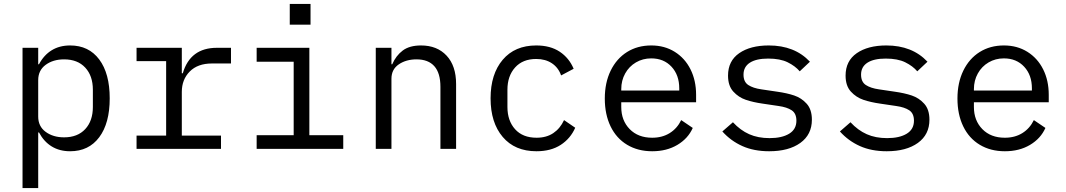

<svg xmlns="http://www.w3.org/2000/svg" viewBox="-20 -760 5440 980"><path d="M95 -516H175V-432H179Q204 -479 244 -503.5Q284 -528 338 -528Q433 -528 486.5 -456.5Q540 -385 540 -258Q540 -131 486.5 -59.5Q433 12 338 12Q284 12 244 -12.5Q204 -37 179 -84H175V200H95ZM454 -214V-302Q454 -373 415 -415Q376 -457 307 -457Q251 -457 213 -429Q175 -401 175 -351V-165Q175 -115 213 -87Q251 -59 307 -59Q376 -59 415 -101Q454 -143 454 -214Z M677 -68H828V-448H677V-516H908V-386H913Q951 -516 1087 -516H1159V-436H1062Q989 -436 948.5 -395Q908 -354 908 -291V-68H1108V0H677Z M1290 -70H1479V-445H1290V-516H1559V-70H1732V0H1290ZM1565 -740V-634H1459V-740Z M1898 0V-516H1978V-432H1982Q2001 -476 2035.5 -502Q2070 -528 2129 -528Q2211 -528 2259.5 -476Q2308 -424 2308 -331V0H2228V-317Q2228 -387 2197 -422Q2166 -457 2106 -457Q2053 -457 2015.5 -431.5Q1978 -406 1978 -358V0Z M2484 -258Q2484 -382 2546 -455Q2608 -528 2717 -528Q2789 -528 2837 -496Q2885 -464 2908 -409L2844 -375Q2830 -415 2797 -437Q2764 -459 2717 -459Q2648 -459 2609 -415.5Q2570 -372 2570 -302V-214Q2570 -144 2609 -100.5Q2648 -57 2719 -57Q2769 -57 2804 -80.5Q2839 -104 2859 -147L2916 -108Q2892 -53 2842 -20.5Q2792 12 2718 12Q2608 12 2546 -61Q2484 -134 2484 -258Z M3067 -257Q3067 -338 3097 -399.5Q3127 -461 3180.5 -494.5Q3234 -528 3304 -528Q3372 -528 3424 -495.5Q3476 -463 3504.5 -406Q3533 -349 3533 -276V-238H3151V-214Q3151 -145 3194 -101Q3237 -57 3309 -57Q3360 -57 3398 -80.5Q3436 -104 3457 -147L3516 -107Q3492 -53 3437.5 -20.5Q3383 12 3309 12Q3236 12 3181 -21Q3126 -54 3096.5 -115Q3067 -176 3067 -257ZM3151 -305V-298H3447V-309Q3447 -377 3407.5 -419.5Q3368 -462 3304 -462Q3261 -462 3226 -441.5Q3191 -421 3171 -385Q3151 -349 3151 -305Z M3667 -89 3721 -136Q3759 -95 3804 -75Q3849 -55 3908 -55Q3971 -55 4008 -77.5Q4045 -100 4045 -144Q4045 -181 4021 -197Q3997 -213 3954 -219L3873 -231Q3824 -238 3787 -250.5Q3750 -263 3723 -292.5Q3696 -322 3696 -374Q3696 -449 3753 -488.5Q3810 -528 3904 -528Q4036 -528 4114 -445L4062 -396Q4039 -423 4000.5 -442Q3962 -461 3901 -461Q3840 -461 3807.5 -440Q3775 -419 3775 -379Q3775 -342 3799.5 -326Q3824 -310 3866 -304L3947 -292Q3997 -285 4034 -272.5Q4071 -260 4097.5 -230.5Q4124 -201 4124 -149Q4124 -73 4065 -30.5Q4006 12 3906 12Q3828 12 3769 -14.5Q3710 -41 3667 -89Z M4267 -89 4321 -136Q4359 -95 4404 -75Q4449 -55 4508 -55Q4571 -55 4608 -77.5Q4645 -100 4645 -144Q4645 -181 4621 -197Q4597 -213 4554 -219L4473 -231Q4424 -238 4387 -250.5Q4350 -263 4323 -292.5Q4296 -322 4296 -374Q4296 -449 4353 -488.5Q4410 -528 4504 -528Q4636 -528 4714 -445L4662 -396Q4639 -423 4600.5 -442Q4562 -461 4501 -461Q4440 -461 4407.5 -440Q4375 -419 4375 -379Q4375 -342 4399.5 -326Q4424 -310 4466 -304L4547 -292Q4597 -285 4634 -272.5Q4671 -260 4697.5 -230.5Q4724 -201 4724 -149Q4724 -73 4665 -30.5Q4606 12 4506 12Q4428 12 4369 -14.5Q4310 -41 4267 -89Z M4867 -257Q4867 -338 4897 -399.5Q4927 -461 4980.5 -494.5Q5034 -528 5104 -528Q5172 -528 5224 -495.5Q5276 -463 5304.5 -406Q5333 -349 5333 -276V-238H4951V-214Q4951 -145 4994 -101Q5037 -57 5109 -57Q5160 -57 5198 -80.5Q5236 -104 5257 -147L5316 -107Q5292 -53 5237.5 -20.5Q5183 12 5109 12Q5036 12 4981 -21Q4926 -54 4896.5 -115Q4867 -176 4867 -257ZM4951 -305V-298H5247V-309Q5247 -377 5207.5 -419.5Q5168 -462 5104 -462Q5061 -462 5026 -441.5Q4991 -421 4971 -385Q4951 -349 4951 -305Z"/></svg>

Font: iA Writer Mono V
Style: Regular
Weight: 400
Designer: Mike Abbink, Paul van der Laan, Pieter van Rosmalen
Foundry: Bold Monday
Version: Version 2.000